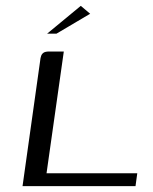

<svg xmlns="http://www.w3.org/2000/svg" viewBox="-20 -636 523 656"><path d="M198 -460 139 -44H449L443 0H57L117 -427Q118 -438 120.5 -445Q123 -452 129 -456Q135 -460 148 -460ZM141 -521 256 -616 288 -589 173 -521Z"/></svg>

Font: Genos
Style: Italic
Weight: 400
Italic angle: -8°
Version: Version 1.010